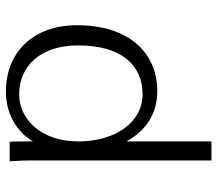

<svg xmlns="http://www.w3.org/2000/svg" viewBox="-64 -490 753 666"><g transform="rotate(-90 313.0 -156.5)"><path d="M156 -262C156 -391 233 -467 319 -467C417 -467 489 -394 489 -262C489 -114 422 -39 319 -39C224 -39 156 -131 156 -262ZM156 -95C194 -25 254 12 330 12C466 12 559 -89 559 -266C559 -421 463 -513 329 -513C256 -513 191 -479 156 -419V-421C156 -437 156 -487 155 -500H87C89 -474 90 -447 90 -421V200H156Z"/></g></svg>

Font: Perun Light
Style: Regular
Weight: 300
Foundry: Copyright (c) Stefan Peev, Context Ltd, 2016
Version: Version 1.089